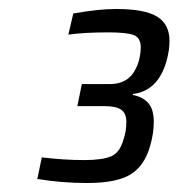

<svg xmlns="http://www.w3.org/2000/svg" viewBox="-20 -823 397 427"><path d="M63 -425 73 -473Q123 -467 167 -467Q208 -467 227.5 -475.5Q247 -484 255 -514Q261 -531 261 -552Q261 -571 249.5 -579Q238 -587 212 -587H152L162 -636H224Q247 -636 263 -647Q279 -658 288 -685Q293 -702 293 -718Q293 -739 277.5 -745Q262 -751 221 -751Q168 -751 132 -746L143 -793Q199 -803 238 -803Q302 -803 329.5 -786Q357 -769 357 -732Q357 -711 350 -686Q331 -621 276 -614L275 -612Q299 -607 310.5 -593Q322 -579 322 -552Q322 -526 314 -499Q302 -455 271 -435.5Q240 -416 174 -416Q117 -416 63 -425Z"/></svg>

Font: Saira Semi Condensed
Style: Italic
Weight: 400
Width: 4
Italic angle: -12°
Designer: Hector Gatti with collaboration of the Omnibus-Type team
Foundry: Omnibus-Type
Version: Version 1.001; ttfautohint (v1.8)